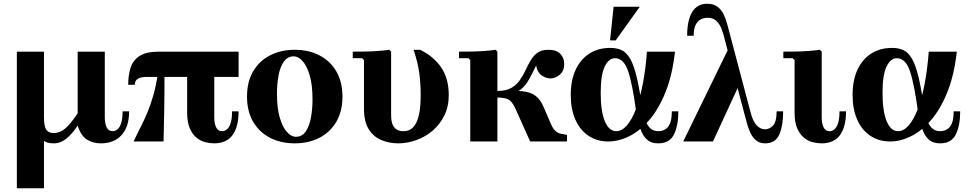

<svg xmlns="http://www.w3.org/2000/svg" viewBox="-20 -756 5172 1026"><path d="M395 -85Q367 -42 335.5 -16Q304 10 267 10Q233 10 214 -3.5Q195 -17 186.5 -38.5Q178 -60 176.5 -84.5Q175 -109 175 -130H70V-480H215V-130Q215 -82 227 -63.5Q239 -45 267 -45Q299 -45 327 -68Q355 -91 395 -150ZM215 -348V250H70V-348ZM519 10Q476 10 444 -10.5Q412 -31 395 -85V-480H540V-129Q540 -96 550 -75.5Q560 -55 582 -55Q596 -55 608 -65Q620 -75 627.5 -98Q635 -121 635 -161H670Q670 -79 630 -34.5Q590 10 519 10Z M1255 -345H764Q700 -345 700 -303H665Q665 -351 677 -391.5Q689 -432 724.5 -456Q760 -480 830 -480H1255ZM1125 -390V-129Q1125 -96 1135 -75.5Q1145 -55 1167 -55Q1181 -55 1193 -65Q1205 -75 1212.5 -98Q1220 -121 1220 -161H1255Q1255 -79 1223 -34.5Q1191 10 1124 10Q1103 10 1078 4Q1053 -2 1031 -19.5Q1009 -37 994.5 -69.5Q980 -102 980 -155V-390ZM824 -361H859Q859 -249 857.5 -162Q856 -75 854 0H694Q715 -45 734 -82Q753 -119 769 -158Q785 -197 799 -245.5Q813 -294 824 -361Z M1555 -490Q1629 -490 1686.5 -460.5Q1744 -431 1777 -375Q1810 -319 1810 -240Q1810 -161 1777 -105Q1744 -49 1686.5 -19.5Q1629 10 1555 10Q1481 10 1423.5 -19.5Q1366 -49 1333 -105Q1300 -161 1300 -240Q1300 -319 1333 -375Q1366 -431 1423.5 -460.5Q1481 -490 1555 -490ZM1560 -25Q1595 -25 1614.5 -54.5Q1634 -84 1642 -130Q1650 -176 1650 -224Q1650 -302 1635 -353Q1620 -404 1597 -429.5Q1574 -455 1550 -455Q1516 -455 1496 -425.5Q1476 -396 1468 -350.5Q1460 -305 1460 -256Q1460 -179 1475 -127.5Q1490 -76 1513.5 -50.5Q1537 -25 1560 -25Z M2108 10Q2061 10 2019 -7Q1977 -24 1951 -64.5Q1925 -105 1925 -175V-435L1915 -445H1865V-480Q1891 -480 1927 -480.5Q1963 -481 1998.5 -483.5Q2034 -486 2060 -490L2070 -480V-149Q2070 -142 2070.5 -126.5Q2071 -111 2076.5 -94.5Q2082 -78 2096 -66.5Q2110 -55 2136 -55Q2157 -55 2173.5 -64.5Q2190 -74 2202.5 -96.5Q2215 -119 2221.5 -156.5Q2228 -194 2228 -250Q2228 -309 2220.5 -365.5Q2213 -422 2190 -490H2225Q2300 -453 2339 -393.5Q2378 -334 2378 -248Q2378 -186 2354 -138Q2330 -90 2291 -57Q2252 -24 2204 -7Q2156 10 2108 10Z M2493 0V-435L2483 -445H2433V-480Q2459 -480 2495 -480.5Q2531 -481 2566.5 -483.5Q2602 -486 2628 -490L2638 -480V0ZM2813 0 2735 -174Q2716 -217 2693 -226Q2670 -235 2638 -235V-270H2738Q2774 -270 2801.5 -263Q2829 -256 2849.5 -237.5Q2870 -219 2885 -184L2927 -87Q2937 -66 2949 -55.5Q2961 -45 2976 -41.5Q2991 -38 3010 -35V0ZM2638 -246V-270Q2684 -270 2712 -286Q2740 -302 2757.5 -327Q2775 -352 2788 -380Q2801 -408 2815.5 -433Q2830 -458 2852 -474Q2874 -490 2910 -490Q2954 -490 2974.5 -468Q2995 -446 2995 -414Q2995 -377 2971.5 -357Q2948 -337 2922 -337Q2897 -337 2874 -353.5Q2851 -370 2845 -406Q2832 -381 2821 -358Q2810 -335 2796.5 -314.5Q2783 -294 2763.5 -278.5Q2744 -263 2713.5 -254.5Q2683 -246 2638 -246Z M3230 0Q3171 0 3125.5 -30Q3080 -60 3055 -116Q3030 -172 3030 -249Q3030 -326 3055.5 -382Q3081 -438 3128.5 -469Q3176 -500 3241 -500Q3276 -500 3302 -488Q3328 -476 3348 -441Q3368 -406 3384 -337.5Q3400 -269 3415 -155H3380Q3360 -307 3336.5 -376Q3313 -445 3266 -445Q3234 -445 3212 -401.5Q3190 -358 3190 -259Q3190 -162 3212 -108.5Q3234 -55 3273 -55Q3303 -55 3330 -86Q3357 -117 3378.5 -173.5Q3400 -230 3415 -308Q3430 -386 3437 -480H3587Q3573 -355 3536.5 -264Q3500 -173 3449.5 -114.5Q3399 -56 3342.5 -28Q3286 0 3230 0ZM3498 10Q3463 10 3442.5 -6Q3422 -22 3410.5 -47Q3399 -72 3393 -101Q3387 -130 3380 -155H3415Q3430 -99 3448.5 -77Q3467 -55 3498 -55Q3517 -55 3533.5 -64Q3550 -73 3560 -95.5Q3570 -118 3570 -161H3605Q3605 -85 3581.5 -37.5Q3558 10 3498 10ZM3240 -540 3259 -720H3399L3270 -540Z M3876 -503 3933 -310 3790 0H3631ZM4130 -161H4165Q4165 -85 4144.5 -37.5Q4124 10 4069 10Q4039 10 4020 -6Q4001 -22 3989.5 -47Q3978 -72 3970.5 -101Q3963 -130 3956 -155L3846 -571Q3843 -582 3835 -603.5Q3827 -625 3809.5 -643Q3792 -661 3760 -661Q3744 -661 3727 -653.5Q3710 -646 3698.5 -625.5Q3687 -605 3687 -565H3652Q3652 -648 3679 -692Q3706 -736 3759 -736Q3793 -736 3814 -720Q3835 -704 3847 -679Q3859 -654 3866.5 -625.5Q3874 -597 3881 -571L3991 -155Q4004 -106 4024 -85.5Q4044 -65 4068 -65Q4092 -65 4111 -85Q4130 -105 4130 -161Z M4370 10Q4349 10 4324 4Q4299 -2 4277 -19.5Q4255 -37 4240.5 -69.5Q4226 -102 4226 -155V-435L4216 -445H4166V-480Q4192 -480 4228 -480.5Q4264 -481 4299.5 -483.5Q4335 -486 4361 -490L4371 -480V-129Q4371 -96 4381 -75.5Q4391 -55 4413 -55Q4427 -55 4439 -65Q4451 -75 4458.5 -98Q4466 -121 4466 -161H4501Q4501 -79 4469 -34.5Q4437 10 4370 10Z M4736 0Q4677 0 4631.5 -30Q4586 -60 4561 -116Q4536 -172 4536 -249Q4536 -326 4561.5 -382Q4587 -438 4634.5 -469Q4682 -500 4747 -500Q4782 -500 4808 -488Q4834 -476 4854 -441Q4874 -406 4890 -337.5Q4906 -269 4921 -155H4886Q4866 -307 4842.5 -376Q4819 -445 4772 -445Q4740 -445 4718 -401.5Q4696 -358 4696 -259Q4696 -162 4718 -108.5Q4740 -55 4779 -55Q4809 -55 4836 -86Q4863 -117 4884.5 -173.5Q4906 -230 4921 -308Q4936 -386 4943 -480H5093Q5079 -355 5042.5 -264Q5006 -173 4955.5 -114.5Q4905 -56 4848.5 -28Q4792 0 4736 0ZM5004 10Q4969 10 4948.5 -6Q4928 -22 4916.5 -47Q4905 -72 4899 -101Q4893 -130 4886 -155H4921Q4936 -99 4954.5 -77Q4973 -55 5004 -55Q5023 -55 5039.5 -64Q5056 -73 5066 -95.5Q5076 -118 5076 -161H5111Q5111 -85 5087.5 -37.5Q5064 10 5004 10Z"/></svg>

Font: Brygada 1918
Style: Bold
Weight: 700
Designer: Mateusz Machalski | Borys Kosmynka | Przemek Hoffer
Foundry: NIEPODLEGLA 2018
Version: Version 3.006